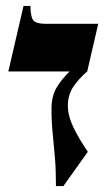

<svg xmlns="http://www.w3.org/2000/svg" viewBox="-20 -605 358 645"><path d="M310 -525 273 -365Q246 -342 227 -314.5Q208 -287 208 -250Q208 -216 226.5 -177.5Q245 -139 275 -95L193 20H168Q168 -33 164.5 -75.5Q161 -118 157 -157Q153 -196 153 -239Q153 -282 170 -310.5Q187 -339 214 -365H8L59 -585H82Q83 -545 93.5 -535Q104 -525 134 -525Z"/></svg>

Font: Bona Nova SC
Style: Bold
Weight: 700
Designer: Mateusz Machalski
Foundry: Capitalics
Version: Version 4.001; ttfautohint (v1.8.4.7-5d5b)